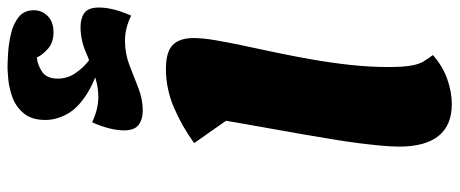

<svg xmlns="http://www.w3.org/2000/svg" viewBox="-366 -798 1190 497"><g transform="rotate(-90 228.5 -550.0)"><path d="M207 25Q152 25 124.5 -9.5Q97 -44 97 -111Q97 -131 99.5 -158Q102 -185 106 -216.5Q110 -248 116 -284Q122 -320 128.5 -358.5Q135 -397 142.5 -437.5Q150 -478 157 -519Q164 -560 171 -601L202 -505L106 -642Q149 -673 197.5 -694Q246 -715 298 -715Q342 -715 360 -697.5Q378 -680 378 -643Q378 -620 372.5 -587.5Q367 -555 358.5 -515Q350 -475 340.5 -430Q331 -385 322.5 -336.5Q314 -288 308.5 -238Q303 -188 303 -139Q303 -102 306.5 -81.5Q310 -61 317 -49Q324 -37 334 -24Q306 1 272.5 13Q239 25 207 25ZM190 -775Q168 -775 153.5 -785.5Q139 -796 139 -824Q139 -841 144.5 -862.5Q150 -884 160 -906Q177 -898 193.5 -894Q210 -890 226 -890Q250 -890 272.5 -897Q295 -904 314 -915L348 -876Q277 -893 237.5 -917Q198 -941 182 -969.5Q166 -998 166 -1027Q166 -1063 183.5 -1083.5Q201 -1104 225 -1112.5Q249 -1121 271 -1123Q293 -1125 302 -1125Q315 -1125 339.5 -1123.5Q364 -1122 389.5 -1116Q415 -1110 432.5 -1096Q450 -1082 450 -1057Q450 -1036 435 -1021Q420 -1006 393 -1006Q366 -1006 349.5 -1021Q333 -1036 328 -1049Q310 -1048 291.5 -1036Q273 -1024 273 -995Q273 -970 287 -949.5Q301 -929 318.5 -915.5Q336 -902 345 -896L277 -899Q311 -909 342 -922.5Q373 -936 407 -936Q429 -936 443 -926Q457 -916 457 -888Q457 -852 436 -805Q420 -813 403.5 -817Q387 -821 371 -821Q338 -821 308 -809.5Q278 -798 249 -786.5Q220 -775 190 -775Z"/></g></svg>

Font: Lemonada
Style: Regular
Weight: 400
Designer: Mohamed Gaber (Arabic), Eduardo Tunni (Latin)
Foundry: Kief Type Foundry
Version: Version 4.005